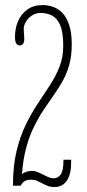

<svg xmlns="http://www.w3.org/2000/svg" viewBox="-20 -731 344 756"><path d="M194.5 5.5Q179 5.5 167.8 1Q156.5 -3.5 146.5 -9Q136.5 -14.5 126.2 -19Q116 -23.5 102.5 -23.5Q83.5 -23.5 73.8 -15.5Q64 -7.5 62.5 0H31Q31 -77.5 45.2 -136.2Q59.5 -195 82 -241Q104.5 -287 130 -325Q155.5 -363 178 -397.8Q200.5 -432.5 214.8 -469.5Q229 -506.5 229 -551Q229 -604 217 -631.8Q205 -659.5 184.8 -669.8Q164.5 -680 140 -680Q120.5 -680 105.5 -669.8Q90.5 -659.5 82 -645.2Q73.5 -631 73.5 -618Q73.5 -607.5 74 -602.2Q74.5 -597 75 -592.5Q75.5 -588 75.5 -579Q75.5 -563.5 70.2 -557.8Q65 -552 57.5 -552Q50 -552 44.5 -559Q39 -566 39 -586.5Q39 -618.5 50.8 -646.8Q62.5 -675 87 -693Q111.5 -711 149 -711Q168.5 -711 188.5 -704.2Q208.5 -697.5 225.2 -680.5Q242 -663.5 252.2 -633.2Q262.5 -603 262.5 -555.5Q262.5 -511.5 253 -477Q243.5 -442.5 227.5 -413.5Q211.5 -384.5 192 -357Q172.5 -329.5 152.5 -299.5Q132.5 -269.5 114.5 -233.5Q96.5 -197.5 83.8 -151.5Q71 -105.5 66.5 -45.5Q68.5 -47.5 73.5 -50.2Q78.5 -53 86.8 -55.5Q95 -58 106.5 -58Q119 -58 134.2 -50.8Q149.5 -43.5 164.5 -36.2Q179.5 -29 191 -29Q208.5 -29 219.2 -44.2Q230 -59.5 230 -102H260V-89Q260 -58.5 252.2 -37.5Q244.5 -16.5 229.8 -5.5Q215 5.5 194.5 5.5Z"/></svg>

Font: Imbue Thin 10pt Thin
Style: Regular
Weight: 250
Version: Version 1.102